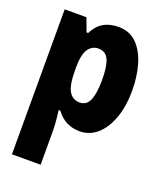

<svg xmlns="http://www.w3.org/2000/svg" viewBox="-147 -655 824 987"><g transform="rotate(20 265.0 -161.5)"><path d="M38 240V-553H157L184 -480H193Q233 -563 330 -563Q392 -563 431 -523Q470 -483 488.5 -418.5Q507 -354 507 -280Q507 -191 483 -126Q459 -61 418 -25.5Q377 10 324 10Q243 10 195 -56H186Q188 -41 191.5 -7.5Q195 26 195 59V240ZM273 -129Q311 -129 327 -166.5Q343 -204 343 -278Q343 -351 327 -387Q311 -423 271 -423Q236 -423 215.5 -393Q195 -363 195 -293V-277Q195 -194 215.5 -161.5Q236 -129 273 -129Z"/></g></svg>

Font: Noto Sans Mono Condensed Black
Style: Regular
Weight: 900
Width: 3
Designer: Monotype Design Team
Foundry: Monotype Imaging Inc.
Version: Version 2.014